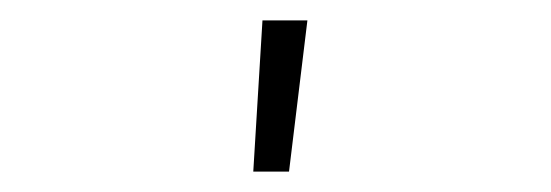

<svg xmlns="http://www.w3.org/2000/svg" viewBox="-20 -768 540 188"><path d="M228 -600 237 -748H281L263 -600Z"/></svg>

Font: Iosevka Extralight
Style: Regular
Weight: 200
Monospace: yes
Designer: Belleve Invis
Foundry: Belleve Invis
Version: Version 32.0.1; ttfautohint (v1.8.4)